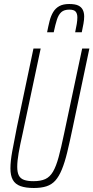

<svg xmlns="http://www.w3.org/2000/svg" viewBox="-20 -930 466 958"><path d="M149 8Q108 8 82 -1.5Q56 -11 44 -32.5Q32 -54 32 -90Q32 -125 41 -174.5Q50 -224 64 -294L147 -688H183L93 -264Q80 -207 73 -166.5Q66 -126 66 -98Q66 -70 74 -54.5Q82 -39 100 -32.5Q118 -26 147 -26Q183 -26 206 -36.5Q229 -47 244.5 -73.5Q260 -100 272.5 -146Q285 -192 300 -264L390 -688H426L343 -294Q328 -222 315.5 -170.5Q303 -119 288.5 -84Q274 -49 256 -29Q238 -9 212 -0.5Q186 8 149 8ZM215 -769Q221 -800 227.5 -825.5Q234 -851 245.5 -870Q257 -889 276 -899.5Q295 -910 325 -910Q355 -910 370.5 -902.5Q386 -895 393 -881Q400 -867 400 -848Q400 -832 396.5 -812Q393 -792 388 -769H355Q360 -792 363 -810.5Q366 -829 366 -843Q366 -862 357.5 -872Q349 -882 326 -882Q300 -882 286 -869.5Q272 -857 264 -832Q256 -807 248 -769Z"/></svg>

Font: Saira ExtraCondensed Thin
Style: Italic
Weight: 250
Width: 2
Italic angle: -12°
Designer: Hector Gatti with collaboration of the Omnibus-Type team
Foundry: Omnibus-Type
Version: Version 1.101